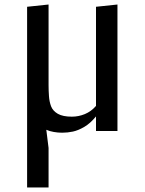

<svg xmlns="http://www.w3.org/2000/svg" viewBox="-20 -580 640 850"><path d="M100 -550 195 -560V-203Q195 -179 196.8 -154.2Q198.5 -129.5 206.2 -109.2Q214 -89 236 -76.2Q258 -63.5 298 -63.5Q328 -63.5 355.8 -75Q383.5 -86.5 405 -111V-550L500 -560V0H405V-64.5Q379.5 -33.5 352.8 -18Q326 -2.5 302.8 2.5Q279.5 7.5 255 7.5Q236.5 7.5 218 4.2Q199.5 1 185 -5.5L195 75V250H100Z"/></svg>

Font: B612
Style: Regular
Weight: 400
Designer: Nicolas Chauveau, Thomas Paillot, Jonathan Favre-Lamarine, Jean-Luc Vinot
Foundry: AIRBUS
Version: Version 1.008